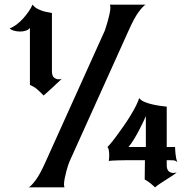

<svg xmlns="http://www.w3.org/2000/svg" viewBox="-20 -808 818 828"><path d="M605 -117H547Q535 -117 520 -117Q505 -117 491 -116.5Q477 -116 465.5 -115.5Q454 -115 449 -114Q450 -120 450.5 -126Q451 -132 451 -137Q451 -168 443 -174Q446 -176 457 -189Q468 -202 482 -221Q496 -240 512.5 -263.5Q529 -287 543 -310Q557 -333 567 -353Q577 -373 580 -385Q589 -374 605.5 -367.5Q622 -361 640.5 -357Q659 -353 675 -351Q691 -349 699 -348V-174H735Q735 -170 735.5 -161.5Q736 -153 737 -143.5Q738 -134 740 -124.5Q742 -115 745 -109Q738 -114 734 -115.5Q730 -117 715 -117H699V-97Q699 -77 707.5 -69.5Q716 -62 728 -62Q732 -62 735.5 -63Q739 -64 742 -65Q738 -60 725 -51.5Q712 -43 697 -33.5Q682 -24 668.5 -15Q655 -6 649 0Q644 -5 630 -16.5Q616 -28 604 -34ZM609 -307Q605 -298 597 -281Q589 -264 579 -245Q569 -226 557.5 -207Q546 -188 534 -174H609ZM432 -676Q433 -680 437 -691.5Q441 -703 445 -718Q449 -733 452.5 -748.5Q456 -764 456 -776Q456 -780 454 -788H608Q597 -782 578 -756.5Q559 -731 535 -677L280 -112Q278 -108 274 -96Q270 -84 266 -69Q262 -54 259 -38.5Q256 -23 256 -12Q256 -8 258 0H104Q115 -6 134 -31.5Q153 -57 177 -111ZM204 -501Q204 -481 213 -473.5Q222 -466 234 -466Q241 -466 247 -469Q242 -464 231.5 -454Q221 -444 209 -433Q197 -422 185.5 -411.5Q174 -401 168 -396Q152 -413 139.5 -423.5Q127 -434 109 -442V-688Q104 -680 92 -676Q80 -672 67 -672Q52 -672 39 -676Q26 -680 22 -686Q35 -690 50.5 -701.5Q66 -713 79.5 -728Q93 -743 104 -759Q115 -775 120 -788Q129 -777 140 -771Q151 -765 163 -761Q175 -757 185.5 -755.5Q196 -754 204 -752Z"/></svg>

Font: New Rocker
Style: Regular
Weight: 400
Designer: Pablo Impallari, Brenda Gallo, Rodrigo Fuenzalida
Foundry: Pablo Impallari, Brenda Gallo, Rodrigo Fuenzalida
Version: Version 1.000; ttfautohint (v0.93) -l 8 -r 50 -G 200 -x 14 -